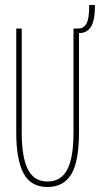

<svg xmlns="http://www.w3.org/2000/svg" viewBox="-20 -737 415 768"><path d="M170 11Q103 11 74 -44Q45 -99 45 -205V-623H67V-204Q67 -108 91.5 -59.5Q116 -11 170 -11Q224 -11 249 -58.5Q274 -106 274 -207V-623H296V-208Q296 -91 265 -40Q234 11 170 11ZM294 -605V-623Q315 -623 326 -643Q337 -663 337 -717H360Q360 -654 343 -628.5Q326 -603 294 -605Z"/></svg>

Font: Inconsolata Condensed ExtraLight
Style: Regular
Weight: 200
Width: 3
Monospace: yes
Designer: Raph Levien, Cyreal, Brenton Simpson
Foundry: Raph Levien, Cyreal, Google
Version: Version 3.100; ttfautohint (v1.8.4.7-5d5b)